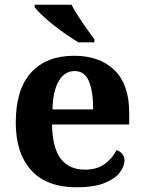

<svg xmlns="http://www.w3.org/2000/svg" viewBox="-20 -786 612 816"><path d="M306 10Q178 10 112.5 -62.5Q47 -135 47 -265Q47 -406 112 -477.5Q177 -549 295 -549Q404 -549 466.5 -488Q529 -427 529 -308V-257H201Q203 -157 238.5 -111Q274 -65 341 -65Q392 -65 425 -89Q458 -113 475 -148Q489 -144 499 -132.5Q509 -121 509 -104Q509 -78 488 -51.5Q467 -25 422.5 -7.5Q378 10 306 10ZM376 -321Q376 -397 358 -440.5Q340 -484 297 -484Q255 -484 230 -442Q205 -400 203 -321ZM313 -606Q290 -620 261.5 -639.5Q233 -659 205.5 -681Q178 -703 157 -723Q136 -743 127 -756V-766H284Q295 -744 312.5 -717Q330 -690 348.5 -664Q367 -638 381 -619V-606Z"/></svg>

Font: Noto Serif Khmer
Style: Bold
Weight: 700
Version: Version 2.003